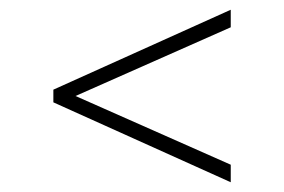

<svg xmlns="http://www.w3.org/2000/svg" viewBox="-20 -577 582 394"><path d="M453.5 -203 89.5 -367V-393L453.5 -557V-521L135 -380L453.5 -239Z"/></svg>

Font: Encode Sans Semi Expanded Thin
Style: Regular
Weight: 100
Width: 6
Designer: Multiple Designers
Foundry: Impallari Type
Version: Version 3.000; ttfautohint (v1.8.3) -l 8 -r 50 -G 200 -x 14 